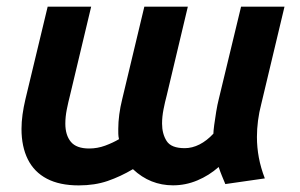

<svg xmlns="http://www.w3.org/2000/svg" viewBox="-20 -544 899 576"><path d="M216.2 12.2Q159 12.2 120.8 -7.8Q82.5 -27.8 63.5 -66Q44.5 -104.2 44.5 -157.2Q44.5 -177.8 47.6 -200.5Q50.8 -223.2 56.2 -246L123 -524H253.5L189.8 -257Q185 -238.5 180.5 -216.2Q176 -194 176 -173.2Q176 -138.5 192.6 -118.5Q209.2 -98.5 247.5 -98.5Q272.2 -98.5 295.6 -107.1Q319 -115.8 337 -126.5Q335 -134.8 334.9 -142.5Q334.8 -150.2 334.8 -157.2Q334.8 -177.8 337.8 -200.5Q340.8 -223.2 346.5 -246L413 -524H543.5L480 -257Q475 -238.5 470.6 -216.2Q466.2 -194 466.2 -173.2Q466.2 -142.5 479.9 -121Q493.5 -99.5 534.2 -99.5Q556.5 -99.5 578.5 -110.6Q600.5 -121.8 620.2 -143Q620.2 -150.2 622.6 -168.8Q625 -187.2 628.6 -208.9Q632.2 -230.5 636.2 -246.2L703.2 -524H833.5L764 -232.8Q757.2 -207 754 -181.9Q750.8 -156.8 750.8 -133Q750.8 -102 756.5 -71.4Q762.2 -40.8 774.5 -8.8L656 8.2Q651 -3.8 645.6 -16.9Q640.2 -30 636 -43Q607.2 -17.5 572.1 -2.8Q537 12 499 12Q465 12 434.9 0Q404.8 -12 378.8 -36.5Q341.8 -14.5 303 -1.1Q264.2 12.2 216.2 12.2Z"/></svg>

Font: Ubuntu Sans
Style: Italic
Weight: 400
Italic angle: -13.5°
Designer: Dalton Maag Ltd
Foundry: Dalton Maag Ltd
Version: Version 1.006